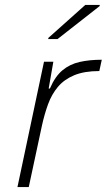

<svg xmlns="http://www.w3.org/2000/svg" viewBox="-20 -761 434 781"><path d="M51 0 159 -510H197L178 -401H183Q204 -450 234 -475Q264 -500 304 -509Q344 -518 394 -518L384 -472Q323 -472 282 -455Q241 -438 215.5 -407.5Q190 -377 175.5 -337Q161 -297 151 -252L97 0ZM176 -602 177 -607 327 -741H386L385 -736L214 -602Z"/></svg>

Font: Saira SemiExpanded ExtraLight
Style: Italic
Weight: 250
Width: 6
Italic angle: -12°
Designer: Hector Gatti with collaboration of the Omnibus-Type team
Foundry: Omnibus-Type
Version: Version 1.101